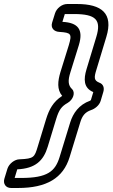

<svg xmlns="http://www.w3.org/2000/svg" viewBox="-65 -724 561 957"><path d="M328 -499C352 -578 323 -611 247 -615H246L258 -654H304C413 -654 441 -625 415 -540L366 -378C352 -331 350 -286 400 -265L388 -225C387 -224 385 -223 384 -222C328 -202 299 -159 285 -114L232 59C210 130 172 163 40 163H8L21 120C111 116 152 77 173 7L215 -131C229 -177 242 -194 272 -211C300 -227 312 -263 294 -280C274 -299 273 -323 286 -364ZM-28 117 -43 166C-51 192 -36 213 -10 213H25C167 213 250 164 282 59L335 -114C345 -148 360 -165 388 -175C407 -181 430 -198 437 -222L450 -266C456 -286 450 -305 430 -312C403 -323 403 -337 416 -378L465 -540C501 -657 442 -704 319 -704H270C244 -704 217 -683 209 -657L195 -612C186 -584 205 -566 231 -565C289 -561 295 -556 278 -499L236 -364C223 -320 218 -278 245 -246C200 -217 180 -179 165 -131L123 7C107 59 105 67 33 70C8 70 -20 92 -28 117Z"/></svg>

Font: DIN Rundschrift
Style: BreitKontKu
Weight: 400
Width: 7
Version: Version 1.027